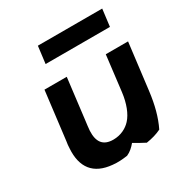

<svg xmlns="http://www.w3.org/2000/svg" viewBox="-160 -798 891 933"><g transform="rotate(-30 285.5 -332.0)"><path d="M542 -674H181L169 -578H530ZM102 -473 69 -203C67 -190 65 -177 65 -165C58 -61 104 0 207 9C234 12 261 10 289 6C310 -3 327 -19 341 -36C365 -22 386 -10 404 -1C436 -6 464 -14 488 -26C514 -79 530 -140 539 -213L571 -473H446L422 -274C415 -216 396 -166 369 -137C347 -113 313 -95 271 -95C213 -95 190 -129 193 -190C194 -207 197 -225 199 -243L227 -473Z"/></g></svg>

Font: Bluebird
Style: Obl
Weight: 400
Designer: Jasper
Foundry: Cannot Into Space Fonts
Version: Version 0.98